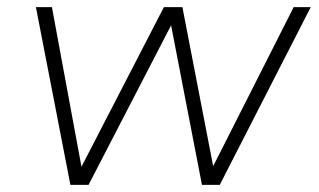

<svg xmlns="http://www.w3.org/2000/svg" viewBox="-20 -520 897 540"><path d="M178 0 81 -500H126L216 -14H190L441 -500H493L587 -14H560L806 -500H854L598 0H548L453 -491H483L229 0Z"/></svg>

Font: Mulish ExtraLight
Style: Italic
Weight: 200
Italic angle: -9°
Designer: Vernon Adams
Foundry: Vernon Adams
Version: Version 3.603